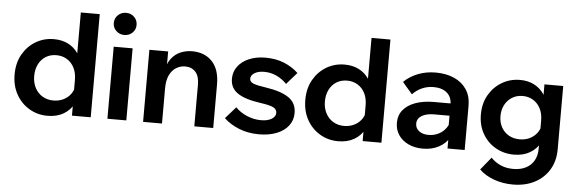

<svg xmlns="http://www.w3.org/2000/svg" viewBox="-56 -935 4017 1335"><g transform="rotate(5 1952.5 -267.5)"><path d="M592.9 0H461.9V-118.7L460.9 -125.8V-248.1Q460.9 -297.7 442.8 -333.6Q424.7 -369.5 392.3 -389.4Q360 -409.4 318.2 -409.4Q275.6 -409.4 243.4 -389.1Q211.3 -368.8 193.8 -333.2Q176.3 -297.5 176.3 -251.5Q176.3 -206.1 194.9 -170.1Q213.5 -134.2 246.8 -113.9Q280 -93.6 323.7 -93.6Q361.2 -93.6 392 -108.2Q422.9 -122.7 443.1 -149.3Q463.3 -175.8 467.9 -209.9L496.5 -192.4Q499.6 -134.6 475.5 -87.1Q451.3 -39.6 404.5 -11.8Q357.6 16 291.8 16Q222.1 16 164.6 -18Q107.1 -52 73.4 -112.2Q39.7 -172.4 39.7 -251.5Q39.7 -330.8 73.4 -390.7Q107.1 -450.6 164.2 -484.8Q221.3 -519 290.9 -519Q348.6 -519 391.2 -497Q433.9 -474.9 460.2 -436.1Q486.6 -397.3 492.7 -346.7H460.9V-720H592.9Z M841.4 0H709.4V-503H841.4ZM775.1 -590.4Q742.1 -590.4 718.8 -612.6Q695.5 -634.9 695.5 -667Q695.5 -700.6 718.8 -722.8Q742.1 -745 774.9 -745Q809.1 -745 831.9 -722.7Q854.7 -700.4 854.7 -667.2Q854.7 -634.9 831.9 -612.6Q809 -590.4 775.1 -590.4Z M1447.9 0H1315.9V-290.7Q1315.9 -350.2 1289 -379.8Q1262.2 -409.4 1216.4 -409.4Q1184 -409.4 1155.1 -392.2Q1126.2 -375 1108.3 -338.8Q1090.4 -302.7 1090.4 -244.2V0H958.4V-503H1089.4V-346.7H1072.7Q1081.7 -414.4 1110.3 -451.6Q1138.9 -488.8 1177.5 -503.9Q1216.2 -519 1254.5 -519Q1343.9 -519 1395.9 -463.8Q1447.9 -408.6 1447.9 -304.2Z M1523.1 -75.4 1595.3 -157.1Q1629 -122.6 1676.7 -102.8Q1724.4 -83 1773.9 -83Q1820.4 -83 1848 -100Q1875.5 -116.9 1875.5 -142.3Q1875.5 -167.5 1850.6 -180.3Q1825.7 -193.1 1759.7 -202.2Q1650.2 -217.6 1598.9 -253.2Q1547.6 -288.7 1547.6 -352.3Q1547.6 -402.2 1576 -439.6Q1604.4 -477.1 1654.1 -498Q1703.8 -519 1767 -519Q1841.6 -519 1899.4 -495Q1957.2 -471 1997.8 -431.9L1925.7 -349.5Q1895 -381.6 1854.5 -400.8Q1814 -420 1767.7 -420Q1725.5 -420 1699.9 -404Q1674.2 -388 1674.2 -364.1Q1674.2 -342.8 1699.2 -332.1Q1724.2 -321.4 1786.9 -312.6Q1894.9 -296.6 1948.8 -259.6Q2002.7 -222.5 2002.7 -152.8Q2002.7 -101.9 1973.1 -63.7Q1943.5 -25.4 1890.6 -4.7Q1837.7 16 1767.8 16Q1693.3 16 1630.1 -8.8Q1566.9 -33.6 1523.1 -75.4Z M2621.9 0H2490.9V-118.7L2489.9 -125.8V-248.1Q2489.9 -297.7 2471.8 -333.6Q2453.7 -369.5 2421.3 -389.4Q2389 -409.4 2347.2 -409.4Q2304.6 -409.4 2272.4 -389.1Q2240.3 -368.8 2222.8 -333.2Q2205.3 -297.5 2205.3 -251.5Q2205.3 -206.1 2223.9 -170.1Q2242.5 -134.2 2275.8 -113.9Q2309 -93.6 2352.7 -93.6Q2390.2 -93.6 2421 -108.2Q2451.9 -122.7 2472.1 -149.3Q2492.3 -175.8 2496.9 -209.9L2525.5 -192.4Q2528.6 -134.6 2504.5 -87.1Q2480.3 -39.6 2433.5 -11.8Q2386.6 16 2320.8 16Q2251.1 16 2193.6 -18Q2136.1 -52 2102.4 -112.2Q2068.7 -172.4 2068.7 -251.5Q2068.7 -330.8 2102.4 -390.7Q2136.1 -450.6 2193.2 -484.8Q2250.3 -519 2319.9 -519Q2377.6 -519 2420.2 -497Q2462.9 -474.9 2489.2 -436.1Q2515.6 -397.3 2521.7 -346.7H2489.9V-720H2621.9Z M3203 0H3083.2V-100.9L3077.3 -117.3V-306.2Q3077.3 -359 3043.1 -388.1Q3008.9 -417.1 2950.1 -417.1Q2906.5 -417.1 2869.2 -400.4Q2831.8 -383.7 2803.7 -353.8L2734.6 -434.3Q2774.9 -474 2831.9 -496.5Q2888.9 -519 2955.5 -519Q3029.5 -519 3085.1 -494.2Q3140.7 -469.4 3171.9 -422.6Q3203 -375.9 3203 -309.2ZM2912.3 16Q2854.4 16 2810.1 -5.1Q2765.8 -26.2 2741.4 -63.1Q2716.9 -99.9 2716.9 -148.5Q2716.9 -200.5 2747.2 -237.4Q2777.4 -274.2 2832.5 -294.1Q2887.5 -314 2960.7 -314H3089.7V-228.3H2970.7Q2917.1 -228.3 2884.2 -209Q2851.3 -189.7 2851.3 -153.6Q2851.3 -121.2 2876.7 -101.9Q2902.1 -82.6 2942.6 -82.6Q2981.8 -82.6 3014.1 -99.2Q3046.3 -115.7 3066.3 -144.8Q3086.3 -173.8 3089.3 -210.8L3127.2 -193.2Q3127.2 -131.4 3100.2 -84.1Q3073.1 -36.8 3024.5 -10.4Q2975.8 16 2912.3 16Z M3846.9 -61.5Q3846.9 20.6 3810.1 81.6Q3773.2 142.6 3708.1 176.3Q3642.9 210 3557.3 210Q3486.1 210 3424.4 187.6Q3362.7 165.1 3322.1 125.4L3394.2 36.9Q3424.3 67.8 3462.8 84.7Q3501.4 101.7 3550.6 101.7Q3601.6 101.7 3638.3 82.8Q3675 64 3695 29.1Q3714.9 -5.9 3714.9 -54.8V-248.1Q3714.9 -300.4 3695.6 -336.1Q3676.3 -371.8 3644.3 -390.6Q3612.3 -409.4 3572.8 -409.4Q3530.2 -409.4 3498.1 -389.1Q3465.9 -368.8 3448.1 -334.5Q3430.3 -300.1 3430.3 -257.3Q3430.3 -213.5 3448.7 -179.7Q3467.1 -145.9 3500.4 -126.5Q3533.6 -107.2 3577.7 -107.2Q3614.8 -107.2 3645.6 -121.8Q3676.5 -136.4 3696.9 -162.7Q3717.3 -189 3721.9 -223.6L3750.9 -206.1Q3754 -147.5 3729.5 -100.2Q3704.9 -52.9 3657.9 -25.3Q3610.8 2.3 3545.8 2.3Q3476.5 2.3 3419 -30.2Q3361.5 -62.7 3327.6 -121.3Q3293.7 -179.9 3293.7 -256.7Q3293.7 -334.2 3327.8 -393.1Q3361.9 -452 3419 -485.5Q3476.1 -519 3544.9 -519Q3599.4 -519 3641.4 -497.9Q3683.5 -476.9 3710.4 -438.2Q3737.3 -399.6 3744.3 -346.7H3715.9V-503H3846.9Z"/></g></svg>

Font: Wix Madefor Display
Style: Regular
Weight: 400
Designer: Dalton Maag Ltd
Foundry: Dalton Maag Ltd
Version: Version 3.100